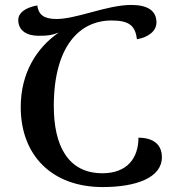

<svg xmlns="http://www.w3.org/2000/svg" viewBox="-20 -746 711 778"><path d="M396 12C532 12 636 -26 636 -109C636 -160 602 -188 541 -188C541 -105 495 -44 395 -44C254 -44 198 -158 198 -316C198 -558 302 -663 432 -663C505 -663 528 -641 535 -587C581 -595 614 -620 614 -655C614 -702 579 -726 512 -726C462 -726 404 -711 349 -696C297 -682 247 -669 209 -669C157 -669 136 -687 131 -724C81 -715 54 -693 54 -665C54 -621 90 -601 136 -601C179 -601 190 -604 218 -614C128 -552 64 -450 64 -312C64 -116 191 12 396 12Z"/></svg>

Font: Noto Serif Georgian Medium
Style: Regular
Weight: 500
Designer: Monotype Design Team, Akaki Razmadze
Foundry: Google LLC
Version: Version 2.003